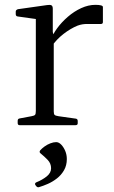

<svg xmlns="http://www.w3.org/2000/svg" viewBox="-20 -517 469 793"><path d="M128 0V-319H202V0ZM405 -426Q405 -418 397 -418H340Q330 -418 320.5 -416.5Q311 -415 300 -411Q271 -399 242.5 -377Q214 -355 193 -325L189 -350Q197 -374 215.5 -399.5Q234 -425 260 -447.5Q286 -470 315.5 -483.5Q345 -497 374 -497Q405 -497 405 -488ZM61 0Q53 0 53 -9V-18Q53 -27 62 -28L110 -37Q122 -39 125 -43Q128 -47 128 -59V-180H202V-57Q202 -46 205.5 -42.5Q209 -39 222 -37L293 -27Q301 -26 301 -17V-8Q301 0 292 0ZM128 -319V-465L146 -436L53 -449Q45 -450 45 -459V-469Q45 -476 54 -479L174 -496Q187 -498 192.5 -495Q198 -492 198 -481V-385L202 -368V-319ZM141 256Q134 258 129 251L126 247Q122 240 130 236Q155 226 173 211.5Q191 197 191 178Q191 158 177 143.5Q163 129 147 116Q141 111 146 104Q153 96 164 88Q175 80 188 75Q201 70 212 70Q223 70 233 80.5Q243 91 249.5 106.5Q256 122 256 140Q256 166 244.5 186Q233 206 215 220Q197 234 177.5 242.5Q158 251 141 256Z"/></svg>

Font: Hahmlet Light
Style: Regular
Weight: 300
Designer: Minjoo Ham & Mark Frömberg
Foundry: hypertype
Version: Version 1.002